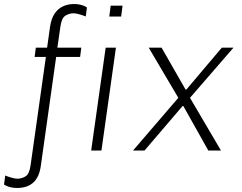

<svg xmlns="http://www.w3.org/2000/svg" viewBox="-100 -748 1201 954"><path d="M-15 186Q-27 186 -39.5 184Q-52 182 -62 178Q-72 174 -80 169L-74 124Q-63 129 -44 134.5Q-25 140 -14 140Q7 140 26.5 128.5Q46 117 52 73L128 -465H72L78 -511H134L149 -617Q155 -656 171.5 -680.5Q188 -705 213 -716.5Q238 -728 267 -728Q280 -728 292 -726Q304 -724 314.5 -720Q325 -716 332 -711L326 -666Q315 -671 296 -676.5Q277 -682 266 -682Q245 -682 225.5 -670.5Q206 -659 200 -615L185 -511H304L298 -465H179L103 75Q95 133 65 159.5Q35 186 -15 186ZM353 0 425 -511H476L404 0ZM443 -666 450 -720H509L502 -666Z M561 0 786 -262 639 -511H703L822 -303H826L1002 -511H1060L844 -262L998 0H935L811 -221H807L618 0Z"/></svg>

Font: Chivo Medium Thin
Style: Italic
Weight: 250
Italic angle: -8.05°
Version: Version 2.002